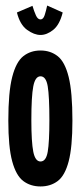

<svg xmlns="http://www.w3.org/2000/svg" viewBox="-20 -664 290 692"><path d="M126 8Q90 8 64 -11.5Q38 -31 24 -82.5Q10 -134 10 -229Q10 -332 24 -386.5Q38 -441 64 -461.5Q90 -482 126 -482Q162 -482 188 -461.5Q214 -441 227.5 -386.5Q241 -332 241 -229Q241 -134 227.5 -82.5Q214 -31 188 -11.5Q162 8 126 8ZM126 -82Q146 -82 152 -117Q158 -152 158 -231Q158 -317 152 -353Q146 -389 126 -389Q107 -389 100 -353Q93 -317 93 -231Q93 -152 100 -117Q107 -82 126 -82ZM150 -644 206 -619Q195 -575 172 -556.5Q149 -538 126 -538Q103 -538 77.5 -556.5Q52 -575 41 -619L97 -643Q103 -623 109.5 -608.5Q116 -594 126 -594Q136 -594 141 -609.5Q146 -625 150 -644Z"/></svg>

Font: Inconsolata UltraCondensed Black
Style: Regular
Weight: 900
Width: 1
Monospace: yes
Designer: Raph Levien, Cyreal, Brenton Simpson
Foundry: Raph Levien, Cyreal, Google
Version: Version 3.001; ttfautohint (v1.8.2.53-6de2)